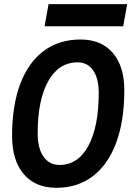

<svg xmlns="http://www.w3.org/2000/svg" viewBox="-20 -893 631 923"><path d="M250.5 9.8Q150.4 9.8 94.2 -55.9Q38.1 -121.6 38.1 -239.3Q38.1 -385.3 77.1 -489Q116.2 -592.8 189.9 -647.9Q263.7 -703.1 367.2 -703.1Q466.3 -703.1 522 -638.9Q577.6 -574.7 577.6 -459.5Q577.6 -312 538.6 -207Q499.5 -102.1 426.5 -46.1Q353.5 9.8 250.5 9.8ZM266.1 -100.1Q355 -100.1 404.8 -191.9Q454.6 -283.7 454.6 -447.3Q454.6 -516.1 427.7 -554.7Q400.9 -593.3 353 -593.3Q262.7 -593.3 211.9 -502.9Q161.1 -412.6 161.1 -251.5Q161.1 -180.2 189 -140.1Q216.8 -100.1 266.1 -100.1ZM194.3 -766.6 213.4 -873H591.3L572.3 -766.6Z"/></svg>

Font: CaskaydiaCove NFP SemiBold
Style: Italic
Weight: 600
Italic angle: -10°
Designer: Aaron Bell
Foundry: Saja Typeworks
Version: Version 2111.001; VTT 6.35;Nerd Fonts 3.1.1